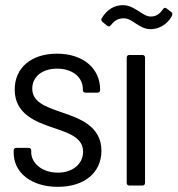

<svg xmlns="http://www.w3.org/2000/svg" viewBox="-20 -719 688 744"><path d="M204 5C307 5 373 -50 373 -135C373 -231 287 -261 215 -285C155 -306 105 -324 105 -376C105 -421 143 -453 201 -453C263 -453 301 -418 301 -374V-370C301 -364 305 -360 311 -360H358C364 -360 368 -364 368 -370V-372C368 -453 303 -511 201 -511C103 -511 37 -458 37 -372C37 -277 118 -247 189 -223C248 -203 302 -185 302 -131C302 -85 263 -50 204 -50C143 -50 101 -87 101 -129V-136C101 -142 97 -146 91 -146H43C37 -146 33 -142 33 -136V-127C33 -51 100 5 204 5Z M564 -606C591 -606 625 -620 645 -655C647 -659 648 -662 648 -665C648 -668 647 -670 644 -672L626 -686C621 -690 616 -690 612 -684C597 -661 581 -655 564 -655C547 -655 533 -666 517 -676C498 -688 480 -699 456 -699C424 -699 395 -683 374 -648C371 -643 373 -638 377 -634L396 -619C401 -615 406 -616 410 -622C426 -642 440 -648 460 -648C477 -648 489 -639 506 -628C523 -617 540 -606 564 -606ZM481 0H532C538 0 542 -4 542 -10V-496C542 -502 538 -506 532 -506H481C475 -506 471 -502 471 -496V-10C471 -4 475 0 481 0Z"/></svg>

Font: Barlow Semi Condensed
Style: Regular
Weight: 400
Width: 4
Designer: Jeremy Tribby
Foundry: Tribby Type
Version: Version 1.422;hotconv 1.0.109;makeotfexe 2.5.65596